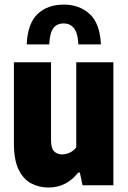

<svg xmlns="http://www.w3.org/2000/svg" viewBox="-20 -826 570 856"><path d="M196 10Q153 10 118 -9Q83 -28 62.5 -71Q42 -114 42 -186.5V-548.5H207.5V-201Q207.5 -164.5 221.5 -151Q235.5 -137.5 257 -137.5Q272 -137.5 290.2 -145.2Q308.5 -153 320 -169.5V-548.5H485.5V0H348L336 -56.5H328.5Q276.5 10 196 10ZM99 -628Q103.5 -722 147.8 -763.8Q192 -805.5 264.5 -805.5Q333.5 -805.5 379.5 -763.8Q425.5 -722 430 -628H329.5Q327 -679.5 309.5 -700.5Q292 -721.5 264.5 -721.5Q233.5 -721.5 217.8 -700.5Q202 -679.5 199.5 -628Z"/></svg>

Font: Encode Sans Condensed ExtraBold
Style: Regular
Weight: 800
Width: 3
Designer: Multiple Designers
Foundry: Impallari Type
Version: Version 3.000; ttfautohint (v1.8.3) -l 8 -r 50 -G 200 -x 14 